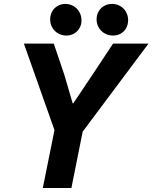

<svg xmlns="http://www.w3.org/2000/svg" viewBox="-20 -937 760 957"><path d="M251.5 -288.6 99.1 -719.7H248L300.3 -565.4L342.3 -421.9H345.2L441.4 -565.4L543.5 -719.7H720.2L392.1 -280.8L335.9 0H193.4ZM461.4 -840.3Q461.4 -861.8 471.4 -879.6Q481.4 -897.5 499 -907.5Q516.6 -917.5 538.6 -917.5Q560.1 -917.5 578.1 -907.5Q596.2 -897.5 607.2 -879.2Q618.2 -860.8 618.7 -837.4Q618.7 -814.9 608.9 -797.1Q599.1 -779.3 581.8 -769.5Q564.5 -759.8 543.5 -759.8Q521 -759.8 502.2 -770.3Q483.4 -780.8 472.4 -799.3Q461.4 -817.9 461.4 -840.3ZM230 -840.3Q230 -861.8 239.7 -879.4Q249.5 -897 266.8 -907.2Q284.2 -917.5 305.2 -917.5Q328.1 -917.5 346.7 -906.5Q365.2 -895.5 375.7 -876.7Q386.2 -857.9 386.2 -835.4Q386.2 -814.5 376.5 -797.1Q366.7 -779.8 349.4 -769.8Q332 -759.8 310.5 -759.8Q288.6 -759.8 270 -770.3Q251.5 -780.8 240.7 -799.3Q230 -817.9 230 -840.3Z"/></svg>

Font: Reddit Sans Fudge
Style: Bold
Weight: 700
Italic angle: -11.25°
Designer: Stephen Hutchings
Version: Version 1.013